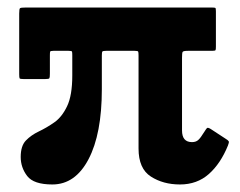

<svg xmlns="http://www.w3.org/2000/svg" viewBox="-20 -480 638 510"><path d="M553.5 -450V-356.5Q553.5 -348.5 552.5 -346.8Q551.5 -345 543.5 -345H479.5Q466.5 -345 465 -342Q463.5 -339 463.5 -326.5V-133.5Q463.5 -102.5 490 -102.5Q500 -102.5 506.2 -107.8Q512.5 -113 523.5 -131Q527.5 -137.5 529.8 -139.8Q532 -142 539.5 -137.5L578.5 -112Q586 -107.5 587.5 -104.8Q589 -102 585.5 -93.5Q566 -45.5 534.8 -17.8Q503.5 10 458 10Q413.5 10 380.8 -11Q348 -32 348 -85.5V-332.5Q348 -341 347 -343Q346 -345 337.5 -345H262.5Q253.5 -345 252 -343.2Q250.5 -341.5 250.5 -332.5V-243Q250.5 -124.5 215.2 -57.2Q180 10 119 10Q69.5 10 52.2 -12.5Q35 -35 35 -63Q35 -92.5 48.8 -106.8Q62.5 -121 83 -130.8Q103.5 -140.5 124 -154.8Q144.5 -169 158.2 -197.8Q172 -226.5 172 -279.5V-333Q172 -341 171.2 -343Q170.5 -345 162 -345H122Q114 -345 113.2 -342.8Q112.5 -340.5 112.5 -332.5V-284.5Q112.5 -274.5 111.2 -272.2Q110 -270 100 -270H43Q33.5 -270 32.2 -271.8Q31 -273.5 31 -283V-444Q31 -456.5 33.2 -458.2Q35.5 -460 48 -460H542.5Q550.5 -460 552 -459Q553.5 -458 553.5 -450Z"/></svg>

Font: Besley
Style: Bold
Weight: 700
Designer: Owen Earl
Foundry: indestructible type*
Version: Version 2.001; ttfautohint (v1.8.3)